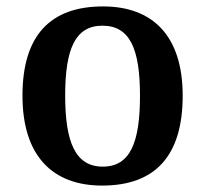

<svg xmlns="http://www.w3.org/2000/svg" viewBox="-20 -568 640 598"><path d="M298 10C463 10 549 -82 549 -270C549 -457 455 -548 301 -548C136 -548 50 -457 50 -270C50 -82 144 10 298 10ZM300 -49C215 -49 183 -125 183 -270C183 -415 214 -488 299 -488C385 -488 416 -415 416 -270C416 -125 386 -49 300 -49Z"/></svg>

Font: Noto Serif Gurmukhi SemiBold
Style: Regular
Weight: 600
Designer: Vaibhav Singh and the Monotype Design Team
Foundry: Monotype Imaging Inc.
Version: Version 2.004